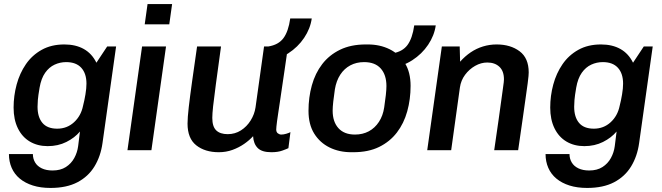

<svg xmlns="http://www.w3.org/2000/svg" viewBox="-20 -740 3262 946"><path d="M229 186Q180 186 142 174Q104 162 77.5 140Q51 118 37.5 87Q24 56 24 19H142Q142 42 153 60.5Q164 79 186 89.5Q208 100 239 100Q278 100 304.5 83Q331 66 346 38.5Q361 11 365 -20L374 -92Q348 -61 307 -40.5Q266 -20 215 -20Q165 -20 127 -42.5Q89 -65 68 -108Q47 -151 47 -210Q47 -268 62 -323.5Q77 -379 107.5 -423.5Q138 -468 185.5 -494.5Q233 -521 297 -521Q353 -521 393 -498.5Q433 -476 455 -431L508 -511H552L485 -35Q476 30 445.5 80Q415 130 361.5 158Q308 186 229 186ZM262 -106Q310 -106 344.5 -137.5Q379 -169 389 -218Q396 -245 401 -275Q406 -305 406 -328Q406 -378 380.5 -406Q355 -434 306 -434Q276 -434 249 -421.5Q222 -409 202.5 -381.5Q183 -354 175 -308Q168 -267 166.5 -247.5Q165 -228 165 -214Q165 -163 189 -134.5Q213 -106 262 -106Z M608 0 680 -511H798L726 0ZM693 -620 707 -720H828L814 -620Z M1058 10Q990 10 947 -24Q904 -58 904 -131Q904 -160 910 -212Q916 -264 926.5 -339Q937 -414 951 -511H1069Q1053 -394 1043.5 -324Q1034 -254 1030 -216.5Q1026 -179 1026 -159Q1026 -116 1045.5 -97.5Q1065 -79 1102 -79Q1138 -79 1167 -97.5Q1196 -116 1215 -146.5Q1234 -177 1239 -211L1281 -511H1399Q1390 -448 1382.5 -397Q1375 -346 1369 -305.5Q1363 -265 1358.5 -234Q1354 -203 1350.5 -180.5Q1347 -158 1345 -142.5Q1343 -127 1342 -117Q1341 -107 1341 -102Q1341 -89 1349 -83Q1357 -77 1366 -77Q1377 -77 1390.5 -81Q1404 -85 1411 -89L1401 -10Q1393 -6 1371 2Q1349 10 1317 10Q1270 10 1249.5 -11Q1229 -32 1227 -69Q1209 -49 1183 -31Q1157 -13 1125.5 -1.5Q1094 10 1058 10ZM1292 -440 1302 -511Q1352 -519 1376.5 -552Q1401 -585 1410 -649H1516Q1509 -599 1478.5 -553.5Q1448 -508 1400 -477Q1352 -446 1292 -440Z M1711 10Q1651 10 1603.5 -13.5Q1556 -37 1528 -82Q1500 -127 1500 -194Q1500 -260 1516.5 -319.5Q1533 -379 1567.5 -424Q1602 -469 1655.5 -495Q1709 -521 1782 -521H1792Q1852 -521 1899.5 -497.5Q1947 -474 1975 -429Q2003 -384 2003 -317Q2003 -251 1986.5 -191.5Q1970 -132 1935.5 -87Q1901 -42 1848 -16Q1795 10 1721 10ZM1729 -77Q1767 -77 1797 -93Q1827 -109 1847 -139.5Q1867 -170 1873 -211Q1878 -244 1881 -271.5Q1884 -299 1884 -316Q1884 -371 1856 -402.5Q1828 -434 1774 -434Q1736 -434 1706 -418Q1676 -402 1656.5 -372Q1637 -342 1630 -300Q1625 -267 1622 -239.5Q1619 -212 1619 -195Q1619 -140 1647.5 -108.5Q1676 -77 1729 -77ZM1903 -406 1913 -477Q1963 -485 1987.5 -518Q2012 -551 2021 -615H2127Q2120 -565 2089.5 -519.5Q2059 -474 2011 -443Q1963 -412 1903 -406Z M2085 0 2157 -511H2245L2247 -436Q2271 -463 2299 -482Q2327 -501 2359.5 -511Q2392 -521 2427 -521Q2495 -521 2540 -487.5Q2585 -454 2585 -383Q2585 -377 2584 -365Q2583 -353 2580 -330Q2577 -307 2571 -265.5Q2565 -224 2556 -159.5Q2547 -95 2533 0H2415Q2428 -89 2436.5 -149Q2445 -209 2450 -246.5Q2455 -284 2458 -304.5Q2461 -325 2462 -334.5Q2463 -344 2463 -349Q2463 -390 2440.5 -411Q2418 -432 2381 -432Q2350 -432 2321 -415.5Q2292 -399 2271.5 -371.5Q2251 -344 2246 -309L2203 0Z M2873 186Q2824 186 2786 174Q2748 162 2721.5 140Q2695 118 2681.5 87Q2668 56 2668 19H2786Q2786 42 2797 60.5Q2808 79 2830 89.5Q2852 100 2883 100Q2922 100 2948.5 83Q2975 66 2990 38.5Q3005 11 3009 -20L3018 -92Q2992 -61 2951 -40.5Q2910 -20 2859 -20Q2809 -20 2771 -42.5Q2733 -65 2712 -108Q2691 -151 2691 -210Q2691 -268 2706 -323.5Q2721 -379 2751.5 -423.5Q2782 -468 2829.5 -494.5Q2877 -521 2941 -521Q2997 -521 3037 -498.5Q3077 -476 3099 -431L3152 -511H3196L3129 -35Q3120 30 3089.5 80Q3059 130 3005.5 158Q2952 186 2873 186ZM2906 -106Q2954 -106 2988.5 -137.5Q3023 -169 3033 -218Q3040 -245 3045 -275Q3050 -305 3050 -328Q3050 -378 3024.5 -406Q2999 -434 2950 -434Q2920 -434 2893 -421.5Q2866 -409 2846.5 -381.5Q2827 -354 2819 -308Q2812 -267 2810.5 -247.5Q2809 -228 2809 -214Q2809 -163 2833 -134.5Q2857 -106 2906 -106Z"/></svg>

Font: Chivo Medium
Style: Italic
Weight: 500
Italic angle: -8.05°
Designer: Hector Gatti
Foundry: Omnibus-Type
Version: Version 2.002